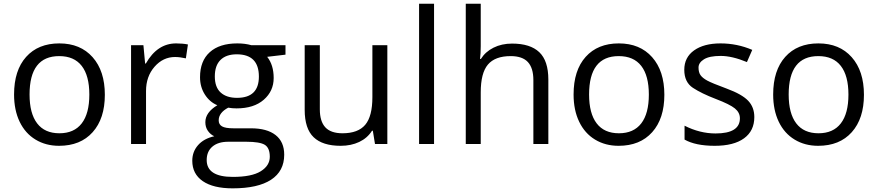

<svg xmlns="http://www.w3.org/2000/svg" viewBox="-20 -780 4756 1040"><path d="M300.8 -476.1Q140.1 -476.1 140.1 -268.1Q140.1 -165.5 181.2 -111.8Q222.2 -58.1 301.8 -58.1Q381.3 -58.1 422.6 -111.6Q463.9 -165 463.9 -267.6Q463.9 -370.1 422.6 -423.1Q381.3 -476.1 300.8 -476.1ZM299.8 9.8Q228 9.8 172.4 -23.9Q116.7 -57.6 86.4 -120.6Q56.2 -183.6 56.2 -268.1Q56.2 -398.9 121.6 -471.9Q187 -544.9 301.3 -544.9Q415.5 -544.9 481.7 -470.2Q547.9 -395.5 547.9 -266.6Q547.9 -137.7 481.9 -64Q416 9.8 299.8 9.8Z M934.1 -544.9Q969.7 -544.9 998 -539.1L986.8 -463.9Q953.6 -471.2 928.2 -471.2Q863.3 -471.2 817.1 -418.5Q771 -365.7 771 -287.1V0H689.9V-535.2H756.8L766.1 -436H770Q832 -544.9 934.1 -544.9Z M1263.7 -250Q1382.3 -250 1382.3 -365.2Q1382.3 -485.8 1262.2 -485.8Q1205.1 -485.8 1174.3 -455.3Q1143.6 -424.8 1143.6 -366.2Q1143.6 -307.6 1175.3 -278.8Q1207 -250 1263.7 -250ZM1099.6 86.9Q1099.6 178.2 1241.2 178.2Q1343.3 178.2 1392.3 147.7Q1441.4 117.2 1441.4 69.3Q1441.4 21.5 1414.6 4.6Q1387.7 -12.2 1313.5 -12.2H1216.3Q1161.1 -12.2 1130.4 14.2Q1099.6 40.5 1099.6 86.9ZM1261.2 -192.9Q1237.3 -192.9 1216.3 -196.8Q1164.6 -169.4 1164.6 -127.9Q1164.6 -106 1182.6 -95.5Q1200.7 -85 1244.6 -85H1339.4Q1426.3 -85 1472.9 -48.3Q1519.5 -11.7 1519.5 58.1Q1519.5 147 1448.2 193.6Q1377 240.2 1240.2 240.2Q1135.3 240.2 1078.4 201.2Q1021.5 162.1 1021.5 90.8Q1021.5 42 1052.7 6.3Q1084 -29.3 1140.6 -42Q1120.1 -51.3 1106.2 -71Q1092.3 -90.8 1092.3 -118.2Q1092.3 -170.9 1157.2 -210Q1115.7 -227.1 1089.6 -268.1Q1063.5 -309.1 1063.5 -361.8Q1063.5 -449.7 1116.2 -497.3Q1168.9 -544.9 1265.6 -544.9Q1307.6 -544.9 1341.3 -535.2H1526.4V-483.9L1427.2 -472.2Q1462.4 -428.2 1462.4 -357.4Q1462.4 -286.6 1408.7 -239.7Q1355 -192.9 1261.2 -192.9Z M1712.4 -535.2V-188Q1712.4 -122.6 1742.2 -90.3Q1772 -58.1 1835.4 -58.1Q1919.4 -58.1 1958.3 -104Q1997.1 -149.9 1997.1 -253.9V-535.2H2078.1V0H2011.2L1999.5 -71.8H1995.1Q1970.2 -32.2 1926 -11.2Q1881.8 9.8 1825.2 9.8Q1727.5 9.8 1679 -36.6Q1630.4 -83 1630.4 -185.1V-535.2Z M2331.1 0H2250V-759.8H2331.1Z M2869.1 0V-346.2Q2869.1 -411.6 2839.4 -443.8Q2809.6 -476.1 2746.1 -476.1Q2661.6 -476.1 2622.8 -430.2Q2584 -384.3 2584 -279.8V0H2502.9V-759.8H2584V-529.8Q2584 -488.3 2580.1 -460.9H2585Q2608.9 -499.5 2653.1 -521.7Q2697.3 -543.9 2753.9 -543.9Q2852.1 -543.9 2901.1 -497.3Q2950.2 -450.7 2950.2 -349.1V0Z M3331.5 -476.1Q3170.9 -476.1 3170.9 -268.1Q3170.9 -165.5 3211.9 -111.8Q3252.9 -58.1 3332.5 -58.1Q3412.1 -58.1 3453.4 -111.6Q3494.6 -165 3494.6 -267.6Q3494.6 -370.1 3453.4 -423.1Q3412.1 -476.1 3331.5 -476.1ZM3330.6 9.8Q3258.8 9.8 3203.1 -23.9Q3147.5 -57.6 3117.2 -120.6Q3086.9 -183.6 3086.9 -268.1Q3086.9 -398.9 3152.3 -471.9Q3217.8 -544.9 3332 -544.9Q3446.3 -544.9 3512.5 -470.2Q3578.6 -395.5 3578.6 -266.6Q3578.6 -137.7 3512.7 -64Q3446.8 9.8 3330.6 9.8Z M3987.8 -139.2Q3987.8 -170.4 3960.7 -192.6Q3933.6 -214.8 3856.9 -244.1Q3780.3 -273.4 3733.4 -304.2Q3686.5 -335 3686.5 -401.9Q3686.5 -469.2 3739.7 -507.1Q3793 -544.9 3882.8 -544.9Q3972.7 -544.9 4054.7 -509.8L4025.9 -443.8Q3945.3 -477.1 3883.8 -477.1Q3822.3 -477.1 3793 -458.7Q3763.7 -440.4 3763.7 -414.1Q3763.7 -387.7 3774.7 -372.6Q3785.6 -357.4 3810.3 -343.8Q3835 -330.1 3917 -299.8Q3999 -269.5 4032.5 -234.4Q4065.9 -199.2 4065.9 -146Q4065.9 -71.3 4010.3 -30.8Q3954.6 9.8 3851.1 9.8Q3747.6 9.8 3688 -23.9V-99.1Q3771 -57.1 3856 -57.1Q3987.8 -57.1 3987.8 -139.2Z M4412.6 -476.1Q4252 -476.1 4252 -268.1Q4252 -165.5 4293 -111.8Q4334 -58.1 4413.6 -58.1Q4493.2 -58.1 4534.4 -111.6Q4575.7 -165 4575.7 -267.6Q4575.7 -370.1 4534.4 -423.1Q4493.2 -476.1 4412.6 -476.1ZM4411.6 9.8Q4339.8 9.8 4284.2 -23.9Q4228.5 -57.6 4198.2 -120.6Q4168 -183.6 4168 -268.1Q4168 -398.9 4233.4 -471.9Q4298.8 -544.9 4413.1 -544.9Q4527.3 -544.9 4593.5 -470.2Q4659.7 -395.5 4659.7 -266.6Q4659.7 -137.7 4593.8 -64Q4527.8 9.8 4411.6 9.8Z"/></svg>

Font: OpenSans
Style: Regular
Weight: 400
Foundry: Ascender Corporation
Version: Version 1.10